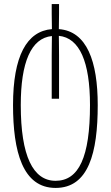

<svg xmlns="http://www.w3.org/2000/svg" viewBox="-20 -673 544 943"><path d="M253 250C415 250 460 78 460 -157C460 -371 407 -520 269 -530C269 -555 270 -580 270 -605V-653H234V-605C234 -580 235 -555 235 -530C111 -520 44 -397 44 -157C44 71 91 250 253 250ZM253 215C142 215 82 93 82 -157C82 -366 132 -486 235 -496C235 -472 234 -449 234 -401V-188H270V-401C270 -449 269 -473 269 -497C371 -487 422 -369 422 -157C422 99 367 215 253 215Z"/></svg>

Font: Noto Sans Georgian ExtraCondensed ExtraLight
Style: Regular
Weight: 200
Width: 2
Designer: Monotype Design Team, Akaki Razmadze
Foundry: Google LLC
Version: Version 2.005